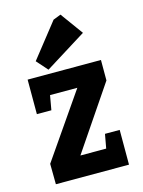

<svg xmlns="http://www.w3.org/2000/svg" viewBox="-113 -803 646 870"><g transform="rotate(-15 210.5 -368.5)"><path d="M39 0 38 -96 246 -397H118L106 -329H38V-491H382V-395L180 -97H301L313 -163H382V0ZM141 -510 95 -562 222 -723 258 -737 335 -631Z"/></g></svg>

Font: Kreon Light
Style: Bold
Weight: 700
Version: Version 2.002